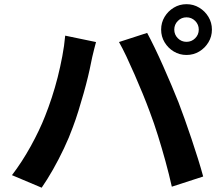

<svg xmlns="http://www.w3.org/2000/svg" viewBox="-20 -859 1040 905"><path d="M801.4 -719.5Q801.4 -695.5 818.3 -678.7Q835.1 -661.8 859.1 -661.8Q883 -661.8 900 -678.7Q916.9 -695.5 916.9 -719.5Q916.9 -743.4 900 -760.4Q883 -777.3 859.1 -777.3Q835.1 -777.3 818.3 -760.4Q801.4 -743.4 801.4 -719.5ZM739.5 -719.5Q739.5 -752.4 755.8 -779.5Q772.1 -806.6 799.2 -822.9Q826.2 -839.3 859.1 -839.3Q892 -839.3 919.1 -822.9Q946.2 -806.6 962.5 -779.5Q978.9 -752.4 978.9 -719.5Q978.9 -686.6 962.5 -659.6Q946.2 -632.5 919.1 -616.2Q892 -599.9 859.1 -599.9Q826.2 -599.9 799.2 -616.2Q772.1 -632.5 755.8 -659.6Q739.5 -686.6 739.5 -719.5ZM192.3 -311.1Q209.1 -353.3 224.3 -399.7Q239.5 -446.1 252 -495.3Q264.4 -544.5 273.7 -594Q283.1 -643.4 287.3 -691L432.6 -660.8Q429 -646.6 423.9 -627.6Q418.8 -608.6 414.9 -590.6Q410.9 -572.6 408.7 -561Q403.7 -534.8 394.8 -497.6Q385.9 -460.5 374.2 -419.2Q362.5 -377.9 349.7 -336.5Q336.9 -295.2 323.6 -260.2Q306.2 -211.7 281.6 -159.8Q257 -107.9 229.8 -59.9Q202.5 -11.9 176.4 25.7L36.4 -33.4Q83.6 -95 125.1 -170.1Q166.5 -245.3 192.3 -311.1ZM685.9 -332Q671.4 -371.5 653 -416.5Q634.6 -461.5 614.7 -506.9Q594.9 -552.3 576 -592.4Q557.1 -632.4 540.9 -660.9L673.6 -703.9Q689.2 -675 709 -634.2Q728.8 -593.3 749.1 -547.5Q769.4 -501.6 788.4 -456.9Q807.4 -412.3 821.5 -376.3Q834.6 -342.5 850.5 -297.7Q866.5 -252.9 882.7 -204.6Q898.9 -156.4 913.3 -110.3Q927.7 -64.3 937.7 -27L789.9 21Q776.6 -38.4 759.9 -99.1Q743.2 -159.9 724.7 -219.1Q706.3 -278.4 685.9 -332Z"/></svg>

Font: Noto Sans KR Thin
Style: Regular
Weight: 100
Designer: Ryoko NISHIZUKA 西塚涼子 (kana, bopomofo & ideographs); Paul D. Hunt (Latin, Greek & Cyrillic); Sandoll Communications 산돌커뮤니
Foundry: Adobe
Version: Version 2.004-H2;hotconv 1.0.118;makeotfexe 2.5.65603